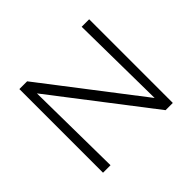

<svg xmlns="http://www.w3.org/2000/svg" viewBox="-148 -863 1068 1068"><g transform="rotate(-45 386.5 -329.0)"><path d="M661 -658V0H604L164 -572L171 0H112V-658H173L609 -91L602 -658Z"/></g></svg>

Font: Isabella Sans
Style: Regular
Weight: 400
Designer: Original fonts by Christian Thalmann (Catharsis Fonts), Modifications by Cristiano Sobral
Version: Version 0.002;July 12, 2020;FontCreator 13.0.0.2655 64-bit; 